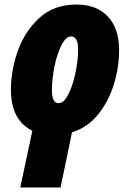

<svg xmlns="http://www.w3.org/2000/svg" viewBox="-20 -583 568 843"><path d="M246 240 296 -2Q366 -24 412 -82Q458 -140 480.5 -214.5Q503 -289 503 -363Q503 -457 454 -510Q405 -563 316 -563Q217 -563 153 -504.5Q89 -446 58.5 -360Q28 -274 28 -190Q28 -55 122 -9L69 240ZM208 -187Q208 -235 219 -290Q230 -345 249.5 -384Q269 -423 292 -423Q323 -423 323 -366Q323 -319 311.5 -264Q300 -209 280.5 -169.5Q261 -130 237 -130Q208 -130 208 -187Z"/></svg>

Font: Noto Sans Display SemiCondensed Black
Style: Italic
Weight: 900
Width: 4
Designer: Monotype Design team
Foundry: Monotype Imaging Inc.
Version: 1.000